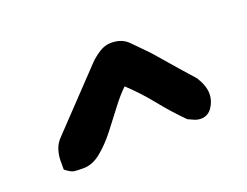

<svg xmlns="http://www.w3.org/2000/svg" viewBox="-55 -856 586 455"><g transform="rotate(-20 237.5 -628.5)"><path d="M90 -500Q74 -500 66.5 -501Q59 -502 45 -513V-535Q45 -549 49.5 -563Q54 -577 65 -588L198 -728Q209 -739 223 -748Q237 -757 253 -757Q280 -757 296 -740.5Q312 -724 328 -708Q335 -701 352.5 -680.5Q370 -660 388.5 -639Q407 -618 416 -608Q431 -584 431 -564Q431 -546 420.5 -530.5Q410 -515 392 -515Q383 -515 375.5 -518.5Q368 -522 361 -525Q331 -555 305 -587.5Q279 -620 248 -649Q232 -634 213.5 -609.5Q195 -585 175.5 -560Q156 -535 134.5 -517.5Q113 -500 90 -500Z"/></g></svg>

Font: Fuzzy Bubbles
Style: Bold
Weight: 700
Designer: Robert E. Leuschke
Foundry: Robert E. Leuschke
Version: Version 1.010; ttfautohint (v1.8.3)